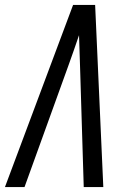

<svg xmlns="http://www.w3.org/2000/svg" viewBox="-37 -755 532 775"><path d="M-17 0 258 -735H347L358 -490L380 0H301L286 -490Q285 -521 284 -552Q283 -583 282 -613Q272 -583 261 -552Q250 -521 239 -490L62 0Z"/></svg>

Font: Iosevka QP
Style: Italic
Weight: 400
Italic angle: -9°
Designer: Belleve Invis
Foundry: Belleve Invis
Version: Version 20.0.0; ttfautohint (v1.8.4)